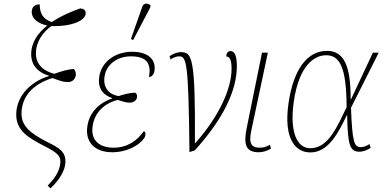

<svg xmlns="http://www.w3.org/2000/svg" viewBox="-20 -825 2100 1053"><path d="M257 208C306 162 339 108 339 61C339 5 302 -15 240 -46C139 -97 99 -137 98 -201C98 -291 154 -361 267 -397C315 -380 325 -375 355 -375C377 -375 396 -393 396 -418C396 -430 392 -438 385 -447C351 -444 325 -437 277 -420C220 -436 177 -469 177 -532C177 -597 217 -651 262 -682C368 -678 450 -711 450 -752C450 -767 443 -776 420 -779C381 -765 319 -741 264 -704C212 -721 198 -756 198 -801C171 -801 154 -787 154 -758C154 -724 187 -696 239 -685C189 -645 151 -593 151 -528C151 -461 195 -425 250 -409L249 -408C157 -381 69 -305 69 -196C70 -110 129 -72 229 -21C290 11 311 28 311 60C311 117 271 163 241 193Z M710 -605 804 -784 806 -796C790 -808 768 -811 760 -787L698 -611ZM596 10C699 10 772 -52 777 -82C780 -98 775 -103 769 -106C732 -53 678 -15 603 -15C530 -15 473 -52 489 -139C503 -221 568 -263 625 -277C656 -268 668 -262 693 -262C711 -262 729 -274 731 -290C734 -304 729 -311 721 -317C694 -316 664 -309 630 -298C580 -306 542 -343 554 -409C564 -469 620 -516 698 -516C787 -516 810 -474 797 -403C810 -403 823 -412 827 -436C836 -490 803 -541 704 -541C612 -541 539 -487 525 -409C514 -346 540 -306 595 -287V-285C533 -265 473 -216 460 -138C444 -50 495 10 596 10Z M910 -517 915 -499C932 -510 948 -516 962 -516C1003 -516 1014 -488 1019 9L1048 0C1207 -175 1279 -331 1279 -463C1279 -519 1267 -545 1244 -545C1230 -545 1221 -533 1221 -515C1238 -515 1250 -501 1250 -447C1250 -340 1183 -189 1052 -41H1049C1052 -518 1032 -539 971 -539C949 -539 926 -528 910 -517Z M1399 10C1419 10 1444 4 1466 -10L1461 -31C1439 -18 1420 -15 1404 -15C1344 -15 1347 -58 1361 -122L1449 -536H1417L1333 -123C1314 -31 1329 10 1399 10Z M1682 11C1782 11 1836 -98 1882 -193H1884C1887 -31 1898 7 1951 7C1973 7 1996 -3 2013 -14L2006 -35C1992 -25 1975 -18 1959 -18C1923 -18 1912 -42 1905 -234L2057 -536H2025L1905 -280H1903C1904 -465 1866 -546 1773 -546C1666 -546 1589 -446 1562 -257C1534 -57 1604 11 1682 11ZM1682 -12C1608 -12 1568 -102 1591 -266C1620 -470 1706 -522 1769 -522C1846 -522 1880 -450 1881 -237C1832 -139 1784 -12 1682 -12Z"/></svg>

Font: Noto Serif SemiCondensed Thin
Style: Italic
Weight: 100
Width: 4
Italic angle: -12°
Designer: Monotype Design Team
Foundry: Monotype Imaging Inc.
Version: Version 2.013